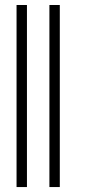

<svg xmlns="http://www.w3.org/2000/svg" viewBox="-20 -756 366 776"><path d="M88.9 -735.8V0H46.9V-735.8ZM221.7 -735.8V0H179.7V-735.8Z"/></svg>

Font: Inter 17pt ExtraLight
Style: Regular
Weight: 250
Version: Version 4.001;git-66647c0bb